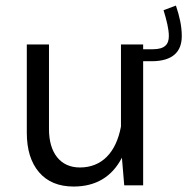

<svg xmlns="http://www.w3.org/2000/svg" viewBox="-20 -665 672 689"><path d="M76.2 -188.5C76.2 -128.4 90.8 -81.1 120.1 -46.9C149.4 -12.7 190.9 4.4 244.1 4.4C323.7 4.4 381.8 -30.3 417.5 -99.1L425.8 0H493.7V-445.3H523.9C601.6 -445.3 632.3 -481 632.3 -535.2C632.3 -571.8 624.5 -605.5 611.3 -645L566.9 -628.4C578.1 -591.8 585.9 -560.5 585.9 -535.6C585.9 -506.3 571.8 -488.3 528.8 -488.3H493.7V-505.4H414.1V-210.9C396.5 -116.7 344.7 -64 266.6 -64C196.3 -64 155.8 -116.7 155.8 -201.2V-505.4H76.2Z"/></svg>

Font: Estedad Regular
Style: Regular
Weight: 400
Designer: Amin Abedi
Version: Version 7.3